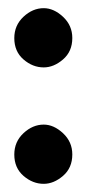

<svg xmlns="http://www.w3.org/2000/svg" viewBox="-20 -450 219 470"><path d="M15 -356.7Q15 -388 37.5 -409Q60 -430 87 -430Q111.6 -430 134.3 -408.9Q157 -387.7 157 -357Q157 -324 134.3 -304.5Q111.6 -285 87 -285Q60 -285 37.5 -304.5Q15 -324 15 -356.7ZM15 -71.7Q15 -103 37.5 -124Q60 -145 87 -145Q111.6 -145 134.3 -123.9Q157 -102.7 157 -72Q157 -39 134.3 -19.5Q111.6 0 87 0Q60 0 37.5 -19.5Q15 -39 15 -71.7Z"/></svg>

Font: Reem Kufi
Style: Regular
Weight: 400
Designer: Khaled Hosny
Version: Version 1.6